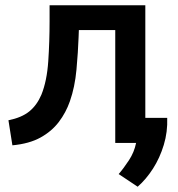

<svg xmlns="http://www.w3.org/2000/svg" viewBox="-20 -542 676 728"><path d="M502 166 430 118Q449 96 469 65.5Q489 35 496 0H417V-428H279L278 -401Q276 -345 270 -278.5Q264 -212 245 -158Q230 -115 203 -79.5Q176 -44 133.5 -20.5Q91 3 27 9L12 -86Q62 -96 91 -119.5Q120 -143 137 -183Q158 -235 163 -310Q168 -385 168 -461V-522H531V-95H614Q616 -42 601 7.5Q586 57 560 97.5Q534 138 502 166Z"/></svg>

Font: Ubuntu Sans SemiBold
Style: Regular
Weight: 600
Designer: Dalton Maag Ltd
Foundry: Dalton Maag Ltd
Version: Version 1.006; ttfautohint (v1.8.4.7-5d5b)